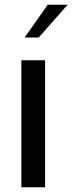

<svg xmlns="http://www.w3.org/2000/svg" viewBox="-20 -789 305 809"><path d="M70 -535H170V0H70ZM181 -769H265L143 -631H84Z"/></svg>

Font: Exo Medium
Style: Regular
Weight: 500
Designer: Natanael Gama
Foundry: Natanael Gama
Version: Version 1.500; ttfautohint (v1.6)